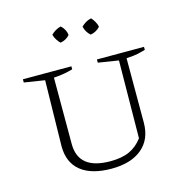

<svg xmlns="http://www.w3.org/2000/svg" viewBox="-107 -815 887 922"><g transform="rotate(-15 337.0 -354.5)"><path d="M336 7Q237 7 184 -35.5Q131 -78 131 -159L137 -486L35 -502V-518H276V-503Q259 -498 235.5 -493.5Q212 -489 181 -487V-157Q181 -29 340 -29Q397 -29 434.5 -46Q472 -63 500 -100L504 -486L403 -502V-518H637V-503Q620 -498 600.5 -493.5Q581 -489 542 -487V-167Q542 -84 487.5 -38.5Q433 7 336 7ZM276 -716Q299 -695 302 -667Q294 -657 281.5 -650Q269 -643 255 -641Q246 -650 238 -662.5Q230 -675 227 -688Q237 -698 249.5 -705.5Q262 -713 276 -716ZM427 -716Q436 -706 443.5 -693Q451 -680 453 -667Q444 -657 431.5 -650Q419 -643 405 -641Q384 -659 377 -688Q387 -698 399.5 -705.5Q412 -713 427 -716Z"/></g></svg>

Font: Piazzolla SC ExtraLight
Style: Regular
Weight: 200
Designer: Juan Pablo del Peral
Foundry: Huerta Tipografica
Version: Version 1.330